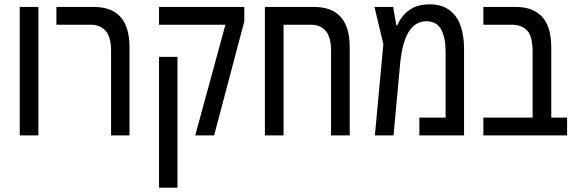

<svg xmlns="http://www.w3.org/2000/svg" viewBox="-20 -624 2645 885"><path d="M71 0V-592H157V0Z M492 0V-389Q492 -453 467 -481.5Q442 -510 399 -510H240V-592H412Q577 -592 577 -406V0Z M880 0 1019 -510H713V-592H1106V-525L967 0ZM713 241V-362H798V241Z M1427 -592Q1592 -592 1592 -406V0H1506V-389Q1506 -453 1481.5 -481.5Q1457 -510 1414 -510H1287V0H1201V-592Z M1960 -604Q2016 -604 2051.5 -577.5Q2087 -551 2103 -505Q2119 -459 2119 -400V0H1913V-82H2034V-386Q2034 -450 2013.5 -488Q1993 -526 1945 -526Q1842 -526 1824 -326L1794 0H1708L1747 -421L1706 -592H1792L1807 -507H1811Q1830 -551 1866.5 -577.5Q1903 -604 1960 -604Z M2208 0V-82H2435V-386Q2435 -458 2409 -484Q2383 -510 2340 -510H2208V-592H2358Q2436 -592 2478.5 -547Q2521 -502 2521 -404V-82H2594V0Z"/></svg>

Font: Noto Sans Hebrew Condensed
Style: Regular
Weight: 400
Width: 3
Designer: Monotype Design Team
Foundry: Monotype Imaging Inc.
Version: Version 2.004; ttfautohint (v1.8.4.7-5d5b)